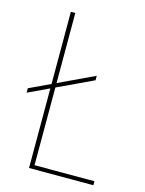

<svg xmlns="http://www.w3.org/2000/svg" viewBox="-109 -770 632 836"><g transform="rotate(15 207.5 -352.0)"><path d="M10 -314V-334L286 -464V-444ZM105 -704H125V-18H395V0H105Z"/></g></svg>

Font: Poppins Variable
Style: Regular
Weight: 100
Designer: Jonny Pinhorn
Foundry: Indian Type Foundry
Version: Version 6.000